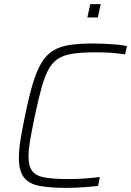

<svg xmlns="http://www.w3.org/2000/svg" viewBox="-20 -908 639 936"><path d="M306 8Q223 8 171.5 -2Q120 -12 96 -44Q72 -76 72 -139Q72 -177 80 -227Q88 -277 102 -344Q121 -437 140 -500.5Q159 -564 182.5 -602.5Q206 -641 239.5 -661.5Q273 -682 321 -689Q369 -696 436 -696Q464 -696 494 -694.5Q524 -693 552 -690.5Q580 -688 599 -683L590 -643Q570 -646 545.5 -648.5Q521 -651 496.5 -652Q472 -653 450 -653Q387 -653 343 -647.5Q299 -642 269.5 -625.5Q240 -609 220 -575.5Q200 -542 184 -485.5Q168 -429 150 -344Q136 -276 127.5 -227.5Q119 -179 119 -145Q119 -96 138.5 -72.5Q158 -49 202 -42Q246 -35 319 -35Q354 -35 395 -38Q436 -41 467 -45L458 -2Q437 1 411 3Q385 5 358 6.5Q331 8 306 8ZM406 -823 420 -888H471L457 -823Z"/></svg>

Font: Saira Thin ExtraLight
Style: Italic
Weight: 250
Italic angle: -12°
Version: Version 1.101